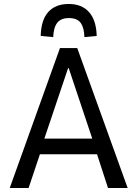

<svg xmlns="http://www.w3.org/2000/svg" viewBox="-20 -947 691 967"><path d="M29 0 282 -705H369L623 0H524L459 -200L498 -170H152L191 -200L124 0ZM323 -604 197 -230 182 -249H468L451 -230L326 -604ZM248 -760 185 -766Q187 -847 223.5 -887Q260 -927 326 -927Q392 -927 428.5 -886Q465 -845 467 -766L405 -760Q404 -807 386.5 -831.5Q369 -856 327 -856Q287 -856 268.5 -832.5Q250 -809 248 -760Z"/></svg>

Font: Nunito Sans 7pt Condensed Medium
Style: Regular
Weight: 500
Width: 3
Designer: Vernon Adams
Foundry: Vernon Adams
Version: Version 3.101;gftools[0.9.27]